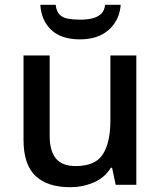

<svg xmlns="http://www.w3.org/2000/svg" viewBox="-20 -770 671 800"><path d="M548 -539V0H462L447 -71H442Q416 -29 370 -9.5Q324 10 272 10Q178 10 128 -37Q78 -84 78 -187V-539H187V-203Q187 -141 213 -109.5Q239 -78 295 -78Q377 -78 408.5 -127Q440 -176 440 -268V-539ZM483 -750Q478 -686 433.5 -646Q389 -606 313 -606Q235 -606 193.5 -645.5Q152 -685 148 -750H212Q215 -723 228 -709.5Q241 -696 263.5 -692Q286 -688 315 -688Q340 -688 362.5 -693Q385 -698 400 -711Q415 -724 418 -750Z"/></svg>

Font: Noto Sans Nag Mundari Medium
Style: Regular
Weight: 500
Version: Version 1.000